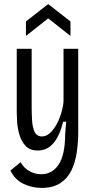

<svg xmlns="http://www.w3.org/2000/svg" viewBox="-20 -767 469 940"><path d="M184 153Q137 153 95 133Q53 113 31 68L81 27Q96 55 123.5 70.5Q151 86 182 86Q236 86 267.5 38Q299 -10 299 -111L304 -171H289Q255 -30 165 -30Q127 -30 106 -52Q85 -74 75.5 -106Q66 -138 64 -168.5Q62 -199 62 -215V-528H135V-243Q135 -211 137 -177.5Q139 -144 149.5 -121.5Q160 -99 185 -99Q212 -99 235 -126Q258 -153 273 -193Q288 -233 291 -270V-528H363V-122Q363 -69 355.5 -19.5Q348 30 329 68.5Q310 107 274.5 130Q239 153 184 153ZM107 -591V-662L216 -747L325 -662V-591L216 -677Z"/></svg>

Font: Bricolage Grotesque 10pt Condensed Light
Style: Regular
Weight: 300
Width: 3
Designer: Mathieu Triay
Foundry: Atelier Triay
Version: Version 1.000; ttfautohint (v1.8.4.7-5d5b);gftools[0.9.32]